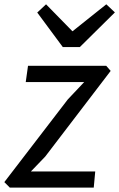

<svg xmlns="http://www.w3.org/2000/svg" viewBox="-33 -858 546 878"><path d="M395.7 0H12L-13.2 -25.2L277.1 -403.4L352.1 -482.8H84.7L95.1 -557H452.8L473.1 -533.8L173.8 -142L108.3 -73.9H402.5ZM332.2 -642.9H254.1L137.3 -800.7L177.6 -838.3L298.4 -714.9L453.1 -838.3L492.4 -801.3Z"/></svg>

Font: Merriweather Sans Variable Regular
Style: Italic
Weight: 300
Italic angle: -8°
Designer: Eben Sorkin
Foundry: Eben Sorkin
Version: Version 2.001